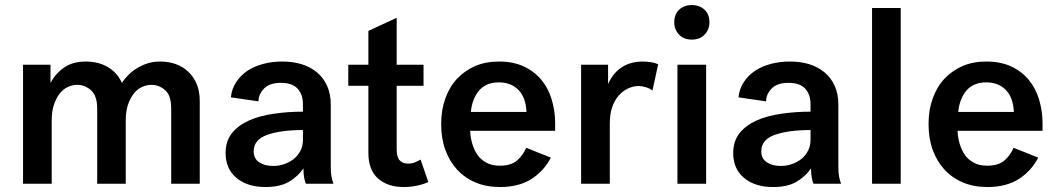

<svg xmlns="http://www.w3.org/2000/svg" viewBox="-20 -732 4206 765"><path d="M71.8 -474.1H181.2V-401.9Q200.7 -438.5 235.4 -462.9Q269.5 -486.8 321.8 -486.8Q372.1 -486.8 409.7 -464.8Q446.8 -442.9 465.8 -401.9Q476.1 -418 491.2 -433.1Q507.3 -449.2 525.4 -460Q546.9 -472.7 567.9 -479.5Q590.8 -486.8 618.2 -486.8Q651.4 -486.8 679.2 -477.1Q707.5 -467.3 729.5 -446.8Q751.5 -426.3 763.7 -397.5Q775.9 -368.7 775.9 -328.1V0H662.1V-299.8Q662.1 -351.6 638.2 -372.6Q613.8 -394 583 -394Q564 -394 544.4 -384.8Q525.9 -376 512.2 -357.9Q497.6 -338.9 489.3 -313Q481 -287.6 481 -251V0H367.2V-299.8Q367.2 -350.6 342.3 -372.6Q317.9 -394 287.1 -394Q268.6 -394 249 -384.8Q230.5 -376 216.8 -357.9Q203.1 -339.8 194.3 -313Q186 -287.6 186 -251V0H71.8Z M1198.7 0Q1194.8 -8.3 1191.9 -23.9Q1189 -40.5 1189 -61Q1166.5 -28.3 1130.4 -7.3Q1095.2 13.2 1037.6 13.2Q965.8 13.2 922.4 -22.9Q878.9 -59.1 878.9 -122.1Q878.9 -170.4 904.3 -201.7Q929.7 -232.9 972.2 -252Q1013.7 -270.5 1070.3 -278.8Q1127.4 -287.1 1187 -287.1V-316.9Q1187 -355.5 1166 -378.4Q1145 -401.9 1099.6 -401.9Q1054.7 -401.9 1032.7 -379.9Q1010.3 -357.4 1009.8 -328.1L899.9 -344.2Q903.3 -378.4 921.4 -405.3Q939.5 -432.6 966.3 -450.2Q992.7 -467.8 1029.3 -477.5Q1063.5 -486.8 1104 -486.8Q1147.9 -486.8 1182.1 -476.1Q1216.8 -465.3 1243.2 -443.4Q1268.6 -422.4 1283.2 -390.1Q1297.9 -357.9 1297.9 -314.9V-64.9Q1297.9 -43 1300.8 -28.3Q1303.7 -12.7 1308.6 0ZM1068.8 -70.8Q1091.3 -70.8 1112.3 -78.1Q1133.8 -85.4 1150.4 -98.6Q1166 -110.8 1176.8 -130.9Q1187 -149.9 1187 -174.8V-213.9Q1099.1 -213.9 1044.9 -194.8Q990.7 -175.8 990.7 -128.9Q990.7 -100.1 1012.7 -85.4Q1034.7 -70.8 1068.8 -70.8Z M1686.5 -6.8Q1669.9 1.5 1643.1 7.3Q1617.2 13.2 1589.4 13.2Q1523.9 13.2 1485.4 -21.5Q1447.8 -55.7 1447.8 -122.1V-390.1H1367.7V-474.1H1447.8V-608.9L1560.5 -661.1V-474.1H1667.5V-390.1H1560.5V-136.2Q1560.5 -105 1573.2 -92.3Q1585.4 -80.1 1605.5 -80.1Q1621.6 -80.1 1632.8 -85Q1643.6 -89.4 1655.8 -96.2Z M2174.8 -104Q2147 -50.3 2097.2 -18.6Q2046.9 13.2 1972.7 13.2Q1917.5 13.2 1875 -4.9Q1832 -22.9 1801.3 -56.2Q1771.5 -88.4 1754.4 -134.8Q1737.8 -180.2 1737.8 -237.8Q1737.8 -294.4 1754.4 -339.8Q1772 -387.7 1801.3 -418.5Q1833 -451.7 1874 -469.2Q1915 -486.8 1968.8 -486.8Q2025.4 -486.8 2067.9 -466.8Q2109.4 -447.3 2137.2 -413.6Q2165 -379.9 2178.2 -335.4Q2191.9 -289.1 2191.9 -243.2V-210.9H1853.5Q1854 -185.1 1861.8 -159.2Q1869.6 -133.3 1882.8 -114.3Q1895.5 -96.2 1918.5 -83.5Q1939.9 -71.8 1971.7 -71.8Q2015.1 -71.8 2039.1 -91.8Q2062.5 -111.3 2076.7 -143.1ZM1967.8 -403.8Q1916.5 -403.8 1888.7 -371.1Q1861.3 -338.4 1856 -286.1H2077.6Q2075.2 -343.3 2045.9 -373.5Q2016.1 -403.8 1967.8 -403.8Z M2579.6 -371.1Q2568.4 -379.9 2554.2 -384.3Q2538.1 -389.2 2524.4 -389.2Q2504.4 -389.2 2482.9 -379.9Q2463.9 -371.6 2446.3 -352.5Q2429.7 -334.5 2419.4 -305.7Q2409.7 -278.3 2409.7 -238.8V0H2295.4V-474.1H2402.8V-397Q2422.4 -441.4 2458 -464.4Q2492.7 -486.8 2542.5 -486.8Q2554.7 -486.8 2572.8 -484.4Q2587.9 -482.4 2602.5 -476.1Z M2666.5 -643.1Q2666.5 -675.3 2686 -693.4Q2706.1 -711.9 2736.3 -711.9Q2767.1 -711.9 2787.1 -693.4Q2806.6 -675.3 2806.6 -643.1Q2806.6 -614.3 2787.6 -594.2Q2768.6 -574.2 2736.3 -574.2Q2704.6 -574.2 2685.5 -594.2Q2666.5 -614.3 2666.5 -643.1ZM2679.2 -474.1H2793.5V0H2679.2Z M3221.2 0Q3217.3 -8.3 3214.4 -23.9Q3211.4 -40.5 3211.4 -61Q3189 -28.3 3152.8 -7.3Q3117.7 13.2 3060.1 13.2Q2988.3 13.2 2944.8 -22.9Q2901.4 -59.1 2901.4 -122.1Q2901.4 -170.4 2926.8 -201.7Q2952.1 -232.9 2994.6 -252Q3036.1 -270.5 3092.8 -278.8Q3149.9 -287.1 3209.5 -287.1V-316.9Q3209.5 -355.5 3188.5 -378.4Q3167.5 -401.9 3122.1 -401.9Q3077.1 -401.9 3055.2 -379.9Q3032.7 -357.4 3032.2 -328.1L2922.4 -344.2Q2925.8 -378.4 2943.8 -405.3Q2961.9 -432.6 2988.8 -450.2Q3015.1 -467.8 3051.8 -477.5Q3085.9 -486.8 3126.5 -486.8Q3170.4 -486.8 3204.6 -476.1Q3239.3 -465.3 3265.6 -443.4Q3291 -422.4 3305.7 -390.1Q3320.3 -357.9 3320.3 -314.9V-64.9Q3320.3 -43 3323.2 -28.3Q3326.2 -12.7 3331.1 0ZM3091.3 -70.8Q3113.8 -70.8 3134.8 -78.1Q3156.2 -85.4 3172.9 -98.6Q3188.5 -110.8 3199.2 -130.9Q3209.5 -149.9 3209.5 -174.8V-213.9Q3121.6 -213.9 3067.4 -194.8Q3013.2 -175.8 3013.2 -128.9Q3013.2 -100.1 3035.2 -85.4Q3057.1 -70.8 3091.3 -70.8Z M3454.6 -700.2H3568.8V0H3454.6Z M4116.7 -104Q4088.9 -50.3 4039.1 -18.6Q3988.8 13.2 3914.6 13.2Q3859.4 13.2 3816.9 -4.9Q3773.9 -22.9 3743.2 -56.2Q3713.4 -88.4 3696.3 -134.8Q3679.7 -180.2 3679.7 -237.8Q3679.7 -294.4 3696.3 -339.8Q3713.9 -387.7 3743.2 -418.5Q3774.9 -451.7 3815.9 -469.2Q3856.9 -486.8 3910.6 -486.8Q3967.3 -486.8 4009.8 -466.8Q4051.3 -447.3 4079.1 -413.6Q4106.9 -379.9 4120.1 -335.4Q4133.8 -289.1 4133.8 -243.2V-210.9H3795.4Q3795.9 -185.1 3803.7 -159.2Q3811.5 -133.3 3824.7 -114.3Q3837.4 -96.2 3860.4 -83.5Q3881.8 -71.8 3913.6 -71.8Q3957 -71.8 3981 -91.8Q4004.4 -111.3 4018.6 -143.1ZM3909.7 -403.8Q3858.4 -403.8 3830.6 -371.1Q3803.2 -338.4 3797.9 -286.1H4019.5Q4017.1 -343.3 3987.8 -373.5Q3958 -403.8 3909.7 -403.8Z"/></svg>

Font: Post Grotesk Medium
Style: Medium
Weight: 500
Version: Version 1.0